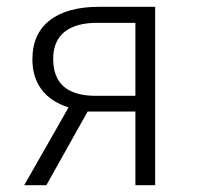

<svg xmlns="http://www.w3.org/2000/svg" viewBox="-20 -543 580 563"><path d="M435 -523V0H377V-216H237L116 0H51L181 -228Q128 -245 101.5 -281Q75 -317 75 -369Q75 -444 126 -483.5Q177 -523 270 -523ZM377 -262V-476H269Q205 -477 170.5 -450.5Q136 -424 136 -370Q136 -262 261 -262Z"/></svg>

Font: Fira Sans Light
Style: Regular
Weight: 300
Designer: bBox Type GmbH & Carrois Corporate GbR & Edenspiekermann AG
Foundry: bBox Type GmbH & Carrois Corporate GbR & Edenspiekermann AG
Version: Version 4.301